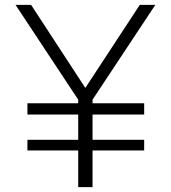

<svg xmlns="http://www.w3.org/2000/svg" viewBox="-20 -770 703 790"><path d="M360.8 -345.2H573.2V-298.8H360.8V-194.8H573.2V-150.9H360.8V0H301.8V-150.9H92.8V-194.8H301.8V-298.8H92.8V-345.2H301.8V-359.9L43.9 -750H107.9L331.1 -408.2L555.2 -750H619.1L360.8 -359.9Z"/></svg>

Font: Oakes Grotesk
Style: Light
Weight: 300
Designer: Samuel Oakes
Foundry: Samuel Oakes
Version: Version 1.0 | wf-rip DC20170320